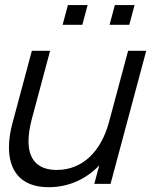

<svg xmlns="http://www.w3.org/2000/svg" viewBox="-20 -746 634 779"><path d="M335.5 -725.5H255.5L234.1 -645.5H314.1ZM526 -725.5H446L424.6 -645.5H504.6ZM499.8 -540 422.6 -252C389.9 -130 314.2 -56.5 210.2 -56.5C128.7 -56.5 95.7 -102.9 95.7 -173.5C95.7 -200.7 100.6 -231.4 109.5 -264.5L183.3 -540H109.3L29.7 -243C21.3 -211.6 16.3 -179.2 16.3 -148.5C16.3 -60.7 57.4 13.5 177.5 13.5C255 13.5 327 -16.5 382.7 -75L362.6 0H428.6L573.3 -540Z"/></svg>

Font: Manrope
Style: RegularItalic
Weight: 400
Italic angle: -15°
Designer: Mikhail Sharanda
Foundry: Mikhail Sharanda
Version: Version 4.502;hotconv 1.0.109;makeotfexe 2.5.65596